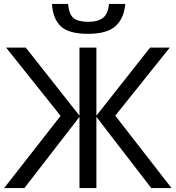

<svg xmlns="http://www.w3.org/2000/svg" viewBox="-20 -956 894 976"><path d="M288 -367 11 -714H111L384 -368V-714H470V-368L743 -714H843L566 -368L852 0H749L470 -362V0H384V-362L104 0H1ZM617 -936Q610 -861 566.5 -822.5Q523 -784 428 -784Q330 -784 289.5 -822Q249 -860 244 -936H326Q331 -882 354.5 -863.5Q378 -845 430 -845Q476 -845 502.5 -864.5Q529 -884 534 -936Z"/></svg>

Font: Noto IKEA Arabic
Style: Regular
Weight: 400
Designer: Monotype Design Team
Foundry: Monotype Imaging Inc.
Version: Version 1.200